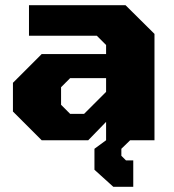

<svg xmlns="http://www.w3.org/2000/svg" viewBox="-20 -542 672 742"><path d="M418 180 345 114V33L390 0V-71L321 0H141L30 -111V-222L141 -333H390V-368L354 -404H92V-522H465L577 -411V0H483L449 33V60L467 78H495V180ZM251 -102H305L390 -187V-240H251L216 -205V-137Z"/></svg>

Font: Tomorrow
Style: Bold
Weight: 700
Designer: Tony de Marco, Monica Rizzolli
Foundry: Just in Type
Version: Version 2.002